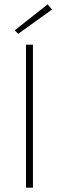

<svg xmlns="http://www.w3.org/2000/svg" viewBox="-20 -866 272 886"><path d="M100 0H132V-660H100ZM64 -710 220 -822 200 -846 48 -726Z"/></svg>

Font: Source Sans Pro ExtraLight
Style: Regular
Weight: 200
Designer: Paul D. Hunt
Foundry: Adobe Systems Incorporated
Version: Version 3.006;hotconv 1.0.111;makeotfexe 2.5.65597